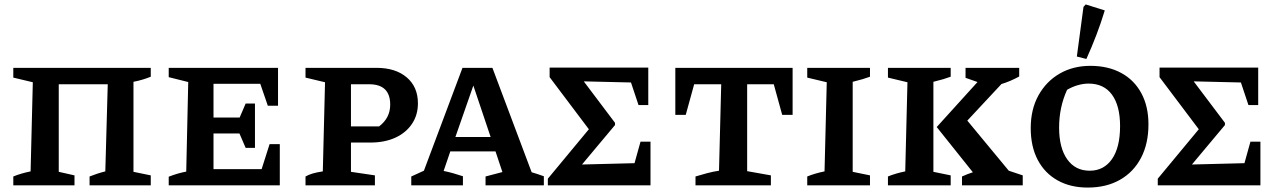

<svg xmlns="http://www.w3.org/2000/svg" viewBox="-20 -836 5780 866"><path d="M245 -456V-61L316 -45V0H40V-40Q74 -54 118 -63L128 -465L40 -486V-530H660V-490Q643 -483 623 -477Q603 -471 582 -467V-61L660 -45V0H384V-40Q402 -47 418.5 -52.5Q435 -58 455 -63L466 -456Z M1196 -186H1242V0H741V-39Q782 -55 820 -62L829 -466L741 -488V-530H1234V-359H1188L1154 -458H943V-306H1061L1088 -369H1130V-169H1088L1060 -234H943V-73H1160Z M1678 -530Q1764 -530 1814.5 -487Q1865 -444 1865 -370Q1865 -317 1838 -277Q1811 -237 1763 -215Q1715 -193 1650 -193H1563V-61L1671 -45V0H1358V-40Q1372 -48 1390.5 -53.5Q1409 -59 1436 -63L1446 -465L1358 -486V-530ZM1645 -456H1563V-266H1690Q1740 -304 1740 -364Q1740 -456 1645 -456Z M2378 -59Q2392 -55 2402.5 -51.5Q2413 -48 2433 -41V0H2170V-40L2246 -60L2215 -153H2011L1981 -65Q2005 -60 2026 -54Q2047 -48 2068 -41V0H1835V-40L1892 -66L2066 -530H2201ZM2034 -218H2193L2115 -450Z M2869 -197H2914V0H2451V-30L2636 -253L2459 -488V-531H2904V-362H2860L2826 -464L2613 -469L2754 -282V-272L2605 -94L2842 -100Z M3555 -530V-318H3508L3470 -456H3350V-64L3457 -45V0H3117V-40Q3143 -48 3169.5 -55Q3196 -62 3223 -66L3233 -456H3111L3073 -318H3026V-530Z M3621 0V-40Q3655 -54 3699 -63L3709 -465L3621 -486V-530H3904V-490Q3888 -484 3871 -479Q3854 -474 3826 -467V-61L3904 -45V0Z M3985 0V-40Q4019 -54 4063 -63L4073 -465L3985 -486V-530H4268V-490Q4252 -484 4235 -479Q4218 -474 4190 -467V-61L4268 -45V0ZM4319 0V-40Q4343 -51 4368 -59L4205 -263L4389 -466L4335 -485V-530H4577V-491Q4537 -469 4497 -457L4343 -292L4530 -66L4593 -45V0Z M4886 10Q4808 10 4750 -22.5Q4692 -55 4660.5 -115Q4629 -175 4629 -258Q4629 -343 4664 -406Q4699 -469 4759.5 -504Q4820 -539 4898 -539Q4978 -539 5037 -507Q5096 -475 5128 -415.5Q5160 -356 5160 -275Q5160 -188 5126.5 -124Q5093 -60 5031.5 -25Q4970 10 4886 10ZM4895 -66Q4959 -66 4995.5 -118.5Q5032 -171 5032 -267Q5032 -359 4995.5 -409Q4959 -459 4890 -459Q4867 -459 4842 -452Q4817 -445 4793 -431Q4757 -352 4757 -261Q4757 -169 4793.5 -117.5Q4830 -66 4895 -66ZM4880 -570 4837 -581 4867 -805 4877 -816 4963 -789Q4946 -733 4925 -678Q4904 -623 4880 -570Z M5620 -197H5665V0H5202V-30L5387 -253L5210 -488V-531H5655V-362H5611L5577 -464L5364 -469L5505 -282V-272L5356 -94L5593 -100Z"/></svg>

Font: Piazzolla SC SemiBold
Style: Regular
Weight: 600
Designer: Juan Pablo del Peral
Foundry: Huerta Tipografica
Version: Version 1.330